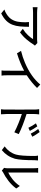

<svg xmlns="http://www.w3.org/2000/svg" viewBox="1547 -2366 857 3991"><g transform="rotate(90 1975.5 -370.5)"><path d="M652 -358 579 -416Q654 -461 712.5 -524.5Q771 -588 793 -629H245Q192 -629 129 -622V-722Q192 -713 245 -713H805Q838 -713 875 -718L928 -668Q910 -646 899 -630Q868 -577 804 -499Q740 -421 652 -358ZM259 33 178 -33Q230 -50 273 -79Q346 -125 383 -185Q420 -245 431.5 -316.5Q443 -388 443 -469Q443 -504 438 -544H537Q537 -440 529 -356Q521 -272 494 -201Q467 -130 411 -72.5Q355 -15 259 33Z M1552 26H1444Q1447 5 1449 -25.5Q1451 -56 1451 -444Q1292 -357 1088 -295L1037 -379Q1167 -411 1282 -460Q1577 -585 1737 -779L1808 -712Q1699 -599 1545 -498V-84Q1545 -10 1552 26Z M2356 38H2251Q2255 8 2256.5 -23.5Q2258 -55 2258 -366Q2258 -670 2256 -698.5Q2254 -727 2249 -756H2358Q2350 -696 2350 -650V-494Q2591 -419 2767 -332L2730 -240Q2642 -286 2535 -329Q2428 -372 2350 -396V-82Q2350 -40 2356 38ZM2636 -532Q2597 -615 2544 -689L2607 -717Q2668 -629 2701 -562ZM2758 -581Q2716 -665 2662 -736L2725 -766Q2780 -693 2822 -614Z M3526 20 3469 -27Q3477 -56 3477 -84V-658Q3477 -705 3472 -725Q3471 -728 3471 -735H3571Q3566 -713 3566 -658V-113Q3628 -141 3706 -202.5Q3784 -264 3846 -354L3898 -279Q3831 -188 3740 -118Q3649 -48 3561 -5Q3542 6 3526 20ZM3101 20 3023 -38Q3151 -132 3193 -275Q3222 -377 3222 -656Q3222 -699 3214 -732H3315Q3315 -724 3314 -717Q3310 -691 3310 -657Q3310 -375 3280 -252Q3232 -89 3101 20Z"/></g></svg>

Font: LXGW 975 Gothic SC
Style: Regular
Weight: 400
Version: Version 2.01;February 25, 2021